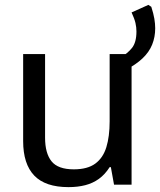

<svg xmlns="http://www.w3.org/2000/svg" viewBox="-20 -758 657 788"><path d="M261 10Q166 10 120.5 -37.5Q75 -85 75 -179V-536H165V-193Q165 -129 191.5 -96Q218 -63 283 -63Q339 -63 371 -86.5Q403 -110 416.5 -154Q430 -198 430 -260V-536H520V0H448L435 -72H430Q411 -42 386 -24Q361 -6 330 2Q299 10 261 10ZM474 -522Q503 -538 521.5 -561Q540 -584 540 -629Q540 -646 536 -663.5Q532 -681 520 -707L589 -738L601 -730Q610 -702 613.5 -681Q617 -660 617 -642Q617 -606 604.5 -575Q592 -544 565 -518.5Q538 -493 496 -471Z"/></svg>

Font: Noto Sans Mono
Style: Regular
Weight: 400
Designer: Monotype Design Team
Foundry: Monotype Imaging Inc.
Version: Version 2.014